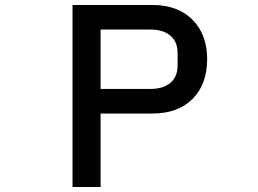

<svg xmlns="http://www.w3.org/2000/svg" viewBox="-20 -753 1040 773"><path d="M272 0V-733H593Q696 -733 755 -673.5Q814 -614 814 -515Q814 -414 755.5 -355Q697 -296 593 -296H385V0ZM586 -395Q637 -395 666 -419.5Q695 -444 695 -489V-540Q695 -585 666 -609.5Q637 -634 586 -634H385V-395Z"/></svg>

Font: IBM Plex Sans JP Medium
Style: Regular
Weight: 500
Designer: Mike Abbink; Paul van der Laan; Pieter van Rosmalen; Wujin Sim; Yejin Wi; Jinhee Kim; Boomi Park; Yona Kim; Kichan Ma
Foundry: Sandoll Inc.
Version: Version 1.001